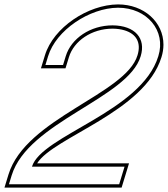

<svg xmlns="http://www.w3.org/2000/svg" viewBox="-27 -815 761 871"><path d="M271.2 -560 259 -520H179L191.2 -560C227.3 -678 378.2 -779 508.5 -780C639.5 -780 727.7 -676 691.2 -560C613.9 -307 161.5 -201 118 -59H498H538L513.6 21H473.6H13.6L25.8 -19C100.4 -263 553.5 -368 611.2 -560C636 -641 585.7 -699 484 -700C383 -700 296 -641 271.2 -560ZM285.6 -555.6C308 -629.1 388.5 -685 483.9 -685C504.3 -684.8 522.5 -682.1 537.7 -677.5C592.2 -661 614.2 -620.9 596.8 -564.3C543.6 -387 89.8 -279.5 11.5 -23.4L-6.7 36H524.7L558.3 -74H141.4C215.2 -193.1 629.6 -307.1 705.5 -555.6C711.5 -574.6 714.4 -593.6 714.5 -612C714.7 -714.9 626.1 -795 508.4 -795C371.7 -794 215.3 -690.2 176.9 -564.4L158.7 -505H270.1Z"/></svg>

Font: Nordica Plus
Style: NordicaClassicLightOblOl
Weight: 300
Version: Version 1.01